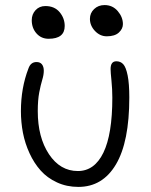

<svg xmlns="http://www.w3.org/2000/svg" viewBox="-20 -732 599 762"><path d="M403.8 -587.9Q377 -587.9 356.9 -609.1Q336.9 -630.4 336.9 -657.2Q336.9 -680.2 353.5 -696Q370.1 -711.9 395 -711.9Q426.8 -711.9 447.3 -688Q467.8 -664.1 467.8 -636.2Q467.8 -617.7 451.7 -602.8Q435.5 -587.9 403.8 -587.9ZM172.9 -578.1Q143.6 -578.1 124.8 -599.4Q106 -620.6 106 -651.9Q106 -675.3 121.1 -691.7Q136.2 -708 160.2 -708Q196.3 -708 216.6 -683.8Q236.8 -659.7 236.8 -628.9Q236.8 -578.1 172.9 -578.1ZM291 9.8Q244.6 9.8 206.1 -8.1Q167.5 -25.9 141.4 -55.2Q115.2 -84.5 97.2 -123.8Q79.1 -163.1 71 -205.1Q63 -247.1 63 -291Q63 -382.8 92.8 -460Q101.6 -485.8 125 -485.8Q139.2 -485.8 146.5 -476.6Q153.8 -467.3 153.8 -451.2Q153.8 -435.1 147.7 -415.3Q141.6 -395.5 135.7 -365Q129.9 -334.5 129.9 -291Q129.9 -187 174.3 -120.1Q218.8 -53.2 289.1 -53.2Q355 -53.2 390.4 -126.2Q425.8 -199.2 425.8 -344.2Q425.8 -377.9 422.4 -411.6Q418.9 -445.3 418.9 -458Q418.9 -488.8 441.9 -488.8Q458.5 -488.8 469.2 -477.1Q480 -465.3 486.6 -432.6Q493.2 -399.9 493.2 -345.2Q493.2 -168.9 440.2 -79.6Q387.2 9.8 291 9.8Z"/></svg>

Font: Shantell Sans Normal
Style: Regular
Weight: 300
Designer: Stephen Nixon, Anya Danilova, Shantell Martin
Foundry: Arrow Type
Version: Version 1.006;[559af2be0]